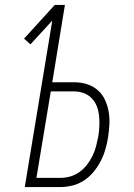

<svg xmlns="http://www.w3.org/2000/svg" viewBox="-20 -755 540 775"><path d="M80 0 191 -672 103 -576 77 -599 201 -735H242L191 -423H280Q306 -423 330.5 -415.5Q355 -408 374 -391.5Q393 -375 403.5 -352.5Q414 -330 418.5 -304.5Q423 -279 421.5 -252.5Q420 -226 416 -199Q412 -175 405 -151Q398 -127 386 -104Q374 -81 357.5 -61Q341 -41 319 -26.5Q297 -12 272 -6Q247 0 223 0ZM127 -37H223Q243 -37 263 -42.5Q283 -48 300.5 -60.5Q318 -73 331.5 -90.5Q345 -108 354 -127Q363 -146 368 -165.5Q373 -185 377 -205Q380 -226 381 -246.5Q382 -267 380 -287Q378 -307 371 -325.5Q364 -344 350.5 -358Q337 -372 318.5 -379Q300 -386 280 -386H185Z"/></svg>

Font: Iosevka Term Curly Extralight
Style: Italic
Weight: 200
Italic angle: -9°
Designer: Belleve Invis
Foundry: Belleve Invis
Version: Version 32.3.0